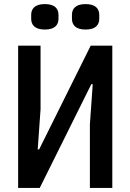

<svg xmlns="http://www.w3.org/2000/svg" viewBox="-20 -922 640 942"><path d="M69 0H175L428 -509H435L421 -312V0H531V-698H425L172 -189H165L179 -386V-698H69ZM200 -777C249 -777 267 -800 267 -830V-849C267 -879 249 -902 200 -902C151 -902 133 -879 133 -849V-830C133 -800 151 -777 200 -777ZM400 -777C449 -777 467 -800 467 -830V-849C467 -879 449 -902 400 -902C351 -902 333 -879 333 -849V-830C333 -800 351 -777 400 -777Z"/></svg>

Font: IBM Plex Mono Medm
Style: Regular
Weight: 500
Monospace: yes
Designer: Mike Abbink, Paul van der Laan, Pieter van Rosmalen
Foundry: Bold Monday
Version: Version 2.004